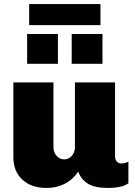

<svg xmlns="http://www.w3.org/2000/svg" viewBox="-20 -918 668 948"><path d="M244 -191Q244 -166 259.5 -148.5Q275 -131 297 -131Q319 -131 334.5 -148.5Q350 -166 350 -191V-511H548V-148Q548 -129 557 -120Q566 -111 579 -111Q598 -111 614 -120V-13Q582 10 513 10Q449 10 415 -10.5Q381 -31 366 -71Q341 -32 300.5 -11Q260 10 210 10Q134 10 90 -31.5Q46 -73 46 -140V-511H244ZM476 -898V-794H124V-898ZM266 -603H114V-750H266ZM486 -603H334V-750H486Z"/></svg>

Font: Chivo Black
Style: Regular
Weight: 900
Designer: Hector Gatti
Foundry: Omnibus-Type
Version: Version 1.007